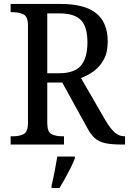

<svg xmlns="http://www.w3.org/2000/svg" viewBox="-20 -734 655 975"><path d="M34 0V-42H48Q78 -42 100 -53Q122 -64 122 -109V-604Q122 -649 100 -660.5Q78 -672 48 -672H34V-714H287Q409 -714 468 -667Q527 -620 527 -523Q527 -468 507 -431.5Q487 -395 456 -372.5Q425 -350 391 -338L516 -122Q540 -82 562 -62Q584 -42 612 -42H615V0H601Q546 0 514 -7Q482 -14 461 -33Q440 -52 420 -90L296 -315H220V-109Q220 -64 241.5 -53Q263 -42 294 -42H305V0ZM279 -362Q359 -362 391.5 -401.5Q424 -441 424 -519Q424 -597 391.5 -631.5Q359 -666 281 -666H220V-362ZM242 208Q250 175 257.5 136Q265 97 271 61H360V71Q352 92 338.5 119Q325 146 310 173Q295 200 282 221H242Z"/></svg>

Font: Noto Serif Sinhala SemiCondensed
Style: Regular
Weight: 400
Width: 4
Designer: Jelle Bosma - Monotype Design Team
Foundry: Monotype Imaging Inc.
Version: Version 2.007; ttfautohint (v1.8.4.7-5d5b)